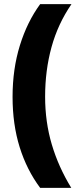

<svg xmlns="http://www.w3.org/2000/svg" viewBox="-20 -754 377 932"><path d="M41 -284Q41 -419 76.5 -533.5Q112 -648 175 -734H327Q261 -638 230 -525Q199 -412 199 -285Q199 -162 231.5 -52.5Q264 57 326 158H175Q110 71 75.5 -39.5Q41 -150 41 -284Z"/></svg>

Font: Noto Sans Bengali Condensed Black
Style: Regular
Weight: 900
Width: 3
Designer: Joana Ranito - Universal Thirst; Jelle Bosma - Monotype Design Team
Foundry: Universal Thirst ehf.
Version: Version 3.000; ttfautohint (v1.8.4.7-5d5b)